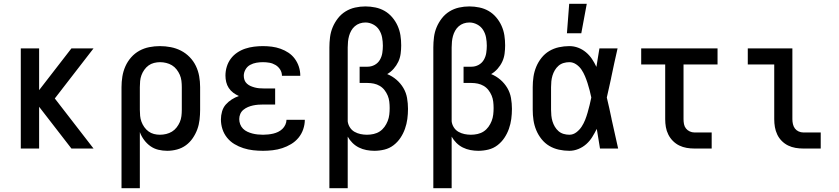

<svg xmlns="http://www.w3.org/2000/svg" viewBox="-20 -786 4440 1016"><path d="M90 0V-530H187V-309L358 -530H475L270 -265L475 0H358L187 -221V0Z M623 210V-325Q623 -353 627.5 -381Q632 -409 643.5 -435Q655 -461 674 -482.5Q693 -504 717.5 -517.5Q742 -531 770 -536.5Q798 -542 826 -542Q855 -542 883.5 -536.5Q912 -531 937.5 -518Q963 -505 983.5 -484Q1004 -463 1016.5 -437Q1029 -411 1034 -382.5Q1039 -354 1039 -325V-205Q1039 -179 1036 -152.5Q1033 -126 1024 -101.5Q1015 -77 1000 -55Q985 -33 964 -17.5Q943 -2 917 5Q891 12 865 12Q841 12 818 6.5Q795 1 776 -12.5Q757 -26 742.5 -45.5Q728 -65 720 -87V210ZM826 -73Q843 -73 859.5 -77Q876 -81 890 -89.5Q904 -98 914.5 -111.5Q925 -125 931.5 -140Q938 -155 940 -171.5Q942 -188 942 -205V-325Q942 -342 940 -358.5Q938 -375 931.5 -390Q925 -405 914.5 -418.5Q904 -432 890 -440.5Q876 -449 859.5 -453Q843 -457 827 -457Q811 -457 795 -453Q779 -449 766 -439.5Q753 -430 743.5 -416.5Q734 -403 728.5 -388Q723 -373 721.5 -357Q720 -341 720 -325V-205Q720 -189 721.5 -173Q723 -157 728.5 -142Q734 -127 743.5 -113.5Q753 -100 766 -90.5Q779 -81 794.5 -77Q810 -73 826 -73Z M1372 12Q1345 12 1319 9Q1293 6 1268 -2Q1243 -10 1220.5 -23.5Q1198 -37 1181.5 -57.5Q1165 -78 1157 -103Q1149 -128 1149 -154Q1149 -175 1155 -196Q1161 -217 1174.5 -232.5Q1188 -248 1206 -259.5Q1224 -271 1244 -278Q1228 -285 1214 -295.5Q1200 -306 1190.5 -320.5Q1181 -335 1177 -352Q1173 -369 1173 -386Q1173 -410 1180 -433Q1187 -456 1201 -475Q1215 -494 1235 -507.5Q1255 -521 1277.5 -528.5Q1300 -536 1324 -539Q1348 -542 1371 -542Q1395 -542 1418.5 -539Q1442 -536 1464.5 -528Q1487 -520 1506.5 -507Q1526 -494 1540 -475Q1554 -456 1561.5 -433Q1569 -410 1569 -386V-385H1472Q1472 -403 1462.5 -418Q1453 -433 1438 -442Q1423 -451 1406 -454Q1389 -457 1371 -457Q1354 -457 1336.5 -454Q1319 -451 1303.5 -442.5Q1288 -434 1279 -418Q1270 -402 1270 -385Q1270 -373 1274 -362Q1278 -351 1287 -343Q1296 -335 1306.5 -330.5Q1317 -326 1328.5 -323Q1340 -320 1351.5 -319Q1363 -318 1375 -318H1436V-233H1375Q1361 -233 1347 -232Q1333 -231 1319 -228Q1305 -225 1292 -219.5Q1279 -214 1268 -205Q1257 -196 1251.5 -183Q1246 -170 1246 -156Q1246 -142 1251 -128.5Q1256 -115 1266 -105Q1276 -95 1289 -89Q1302 -83 1315.5 -79.5Q1329 -76 1343.5 -74.5Q1358 -73 1372 -73Q1385 -73 1399 -74.5Q1413 -76 1426 -79Q1439 -82 1451.5 -88Q1464 -94 1474 -103.5Q1484 -113 1490 -126Q1496 -139 1496 -152H1593Q1593 -127 1584.5 -102Q1576 -77 1559.5 -57Q1543 -37 1520.5 -23.5Q1498 -10 1473.5 -2Q1449 6 1423 9Q1397 12 1372 12Z M1723 210V-535Q1723 -562 1726.5 -589.5Q1730 -617 1740.5 -642Q1751 -667 1768 -689Q1785 -711 1808.5 -725.5Q1832 -740 1859 -746Q1886 -752 1913 -752H1914Q1940 -752 1966.5 -746.5Q1993 -741 2015.5 -728Q2038 -715 2055.5 -694.5Q2073 -674 2084 -649.5Q2095 -625 2099 -599Q2103 -573 2103 -546Q2103 -524 2100 -501.5Q2097 -479 2087.5 -459Q2078 -439 2063 -422Q2048 -405 2029 -394Q2056 -383 2078 -364Q2100 -345 2114.5 -320.5Q2129 -296 2134 -267.5Q2139 -239 2139 -210Q2139 -183 2135.5 -156.5Q2132 -130 2123 -104.5Q2114 -79 2099 -56.5Q2084 -34 2062.5 -17.5Q2041 -1 2014.5 5.5Q1988 12 1961 12Q1940 12 1919 8Q1898 4 1879 -5.5Q1860 -15 1845 -30Q1830 -45 1820 -63V210ZM1922 -73Q1940 -73 1957.5 -77Q1975 -81 1989.5 -90.5Q2004 -100 2014.5 -114.5Q2025 -129 2031.5 -145.5Q2038 -162 2040 -179.5Q2042 -197 2042 -214Q2042 -231 2040 -248Q2038 -265 2031.5 -280.5Q2025 -296 2014.5 -309.5Q2004 -323 1989.5 -331.5Q1975 -340 1958.5 -343.5Q1942 -347 1925 -347H1883V-433H1925Q1945 -433 1962.5 -442.5Q1980 -452 1990 -469Q2000 -486 2003 -505.5Q2006 -525 2006 -544Q2006 -566 2002 -587.5Q1998 -609 1986.5 -627.5Q1975 -646 1955 -656.5Q1935 -667 1914 -667Q1898 -667 1883.5 -662Q1869 -657 1857.5 -647Q1846 -637 1838.5 -623.5Q1831 -610 1827 -595.5Q1823 -581 1821.5 -565.5Q1820 -550 1820 -535V-144Q1822 -127 1831.5 -112Q1841 -97 1856 -88.5Q1871 -80 1888 -76.5Q1905 -73 1922 -73Z M2273 210V-535Q2273 -562 2276.5 -589.5Q2280 -617 2290.5 -642Q2301 -667 2318 -689Q2335 -711 2358.5 -725.5Q2382 -740 2409 -746Q2436 -752 2463 -752H2464Q2490 -752 2516.5 -746.5Q2543 -741 2565.5 -728Q2588 -715 2605.5 -694.5Q2623 -674 2634 -649.5Q2645 -625 2649 -599Q2653 -573 2653 -546Q2653 -524 2650 -501.5Q2647 -479 2637.5 -459Q2628 -439 2613 -422Q2598 -405 2579 -394Q2606 -383 2628 -364Q2650 -345 2664.5 -320.5Q2679 -296 2684 -267.5Q2689 -239 2689 -210Q2689 -183 2685.5 -156.5Q2682 -130 2673 -104.5Q2664 -79 2649 -56.5Q2634 -34 2612.5 -17.5Q2591 -1 2564.5 5.5Q2538 12 2511 12Q2490 12 2469 8Q2448 4 2429 -5.5Q2410 -15 2395 -30Q2380 -45 2370 -63V210ZM2472 -73Q2490 -73 2507.5 -77Q2525 -81 2539.5 -90.5Q2554 -100 2564.5 -114.5Q2575 -129 2581.5 -145.5Q2588 -162 2590 -179.5Q2592 -197 2592 -214Q2592 -231 2590 -248Q2588 -265 2581.5 -280.5Q2575 -296 2564.5 -309.5Q2554 -323 2539.5 -331.5Q2525 -340 2508.5 -343.5Q2492 -347 2475 -347H2433V-433H2475Q2495 -433 2512.5 -442.5Q2530 -452 2540 -469Q2550 -486 2553 -505.5Q2556 -525 2556 -544Q2556 -566 2552 -587.5Q2548 -609 2536.5 -627.5Q2525 -646 2505 -656.5Q2485 -667 2464 -667Q2448 -667 2433.5 -662Q2419 -657 2407.5 -647Q2396 -637 2388.5 -623.5Q2381 -610 2377 -595.5Q2373 -581 2371.5 -565.5Q2370 -550 2370 -535V-144Q2372 -127 2381.5 -112Q2391 -97 2406 -88.5Q2421 -80 2438 -76.5Q2455 -73 2472 -73Z M2993 12Q2965 12 2937.5 6Q2910 0 2886.5 -14Q2863 -28 2845.5 -50Q2828 -72 2817.5 -97.5Q2807 -123 2803 -150Q2799 -177 2799 -205V-325Q2799 -353 2803 -380Q2807 -407 2817.5 -432.5Q2828 -458 2845.5 -480Q2863 -502 2886.5 -516Q2910 -530 2937.5 -536Q2965 -542 2993 -542Q3017 -542 3039.5 -533.5Q3062 -525 3080.5 -509.5Q3099 -494 3112.5 -474Q3126 -454 3136 -432Q3140 -457 3144 -481.5Q3148 -506 3152 -530H3248Q3239 -491 3230.5 -452Q3222 -413 3214 -374V-373Q3208 -347 3202.5 -321Q3197 -295 3191 -270Q3198 -242 3204 -214Q3210 -186 3216 -158V-157Q3225 -118 3233.5 -78.5Q3242 -39 3251 0H3155Q3151 -26 3146.5 -52Q3142 -78 3138 -104Q3127 -82 3114 -61Q3101 -40 3082.5 -23.5Q3064 -7 3040.5 2.5Q3017 12 2993 12ZM2993 -73Q3013 -73 3030 -86Q3047 -99 3058 -116Q3069 -133 3076.5 -152Q3084 -171 3089.5 -190.5Q3095 -210 3100 -230Q3105 -250 3109 -270Q3105 -289 3100 -308.5Q3095 -328 3089 -346.5Q3083 -365 3075.5 -383Q3068 -401 3057 -417.5Q3046 -434 3029 -445.5Q3012 -457 2993 -457Q2977 -457 2962 -452.5Q2947 -448 2935.5 -438Q2924 -428 2916 -414.5Q2908 -401 2903.5 -386Q2899 -371 2897.5 -355.5Q2896 -340 2896 -325V-205Q2896 -190 2897.5 -174.5Q2899 -159 2903.5 -144Q2908 -129 2916 -115.5Q2924 -102 2935.5 -92Q2947 -82 2962 -77.5Q2977 -73 2993 -73Z M2980 -610 2992 -766H3085L3056 -610Z M3746 0H3655Q3634 0 3613.5 -3.5Q3593 -7 3574.5 -16Q3556 -25 3541 -40Q3526 -55 3516.5 -74Q3507 -93 3503.5 -113.5Q3500 -134 3500 -155V-445H3373V-530H3777V-445H3597V-155Q3597 -142 3599.5 -129Q3602 -116 3610 -106Q3618 -96 3630 -90.5Q3642 -85 3655 -85H3746Z M4323 0H4231Q4210 0 4189.5 -3.5Q4169 -7 4150.5 -16Q4132 -25 4117 -40Q4102 -55 4093 -74Q4084 -93 4080.5 -113.5Q4077 -134 4077 -155V-445H3937V-530H4173V-155Q4173 -142 4176 -129Q4179 -116 4186.5 -106Q4194 -96 4206 -90.5Q4218 -85 4231 -85H4323Z"/></svg>

Font: Lode Dark Term
Style: Bold
Weight: 700
Monospace: yes
Designer: Belleve Invis
Foundry: Belleve Invis
Version: Version 29.2.0